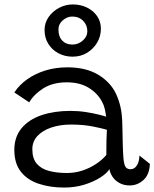

<svg xmlns="http://www.w3.org/2000/svg" viewBox="-20 -833 694 864"><path d="M268.5 11Q206 11 155 -5.8Q104 -22.5 74.2 -59.8Q44.5 -97 44.5 -158.5Q44.5 -217 77.2 -256.2Q110 -295.5 167.2 -314.8Q224.5 -334 296.5 -334Q332 -334 366 -328.8Q400 -323.5 424.8 -317.2Q449.5 -311 457.5 -308Q455.5 -326 451.2 -343.8Q447 -361.5 439 -375.5Q419 -413.5 379 -438Q339 -462.5 280.5 -462.5Q218 -462.5 175.5 -435.8Q133 -409 111.5 -372.5L44.5 -417Q66 -450 101.5 -475.5Q137 -501 183.2 -515.5Q229.5 -530 283.5 -530Q366.5 -530 421.5 -497Q476.5 -464 501.5 -412Q514.5 -384.5 522 -352.5Q529.5 -320.5 530.5 -271.5Q531.5 -217 532.5 -180.8Q533.5 -144.5 535.5 -120.5Q538.5 -89.5 546 -80.5Q553.5 -71.5 567.5 -71.5Q584.5 -71.5 595.5 -87.8Q606.5 -104 607.5 -133L654.5 -95.5Q652.5 -47 625.5 -22.8Q598.5 1.5 564 1.5Q537 1.5 517 -9.8Q497 -21 486 -38Q475 -55 472.5 -72Q462 -54 432.2 -34.8Q402.5 -15.5 360.2 -2.2Q318 11 268.5 11ZM281 -54.5Q316.5 -54.5 349.8 -65.2Q383 -76 411.2 -94.5Q439.5 -113 458.5 -135.5Q458.5 -171.5 459 -198.5Q459.5 -225.5 461 -249Q445.5 -254 401 -263.2Q356.5 -272.5 299.5 -272.5Q250 -272.5 210.5 -259Q171 -245.5 148.2 -220.8Q125.5 -196 125.5 -161.5Q125.5 -119.5 145.5 -96.2Q165.5 -73 200.8 -63.8Q236 -54.5 281 -54.5ZM306.5 -578Q272 -578 243.5 -593Q215 -608 197.8 -635Q180.5 -662 180.5 -698Q180.5 -730 198.5 -756Q216.5 -782 245.5 -797.5Q274.5 -813 308 -813Q342.5 -813 371 -799.2Q399.5 -785.5 416.8 -760.8Q434 -736 434 -703.5Q434 -669.5 417 -641Q400 -612.5 371.5 -595.2Q343 -578 306.5 -578ZM306 -632.5Q332 -632.5 352.5 -650.5Q373 -668.5 373 -692.5Q373 -720 354.2 -739.2Q335.5 -758.5 305 -758.5Q282.5 -758.5 262.8 -741.8Q243 -725 243 -700Q243 -668.5 260 -650.5Q277 -632.5 306 -632.5Z"/></svg>

Font: Grandstander Thin Light
Style: Regular
Weight: 300
Version: Version 1.200